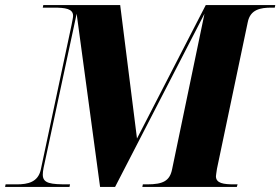

<svg xmlns="http://www.w3.org/2000/svg" viewBox="-52 -734 1101 754"><path d="M-32 0H221L223 -10H215C148 -10 116 -13 116 -48C116 -55 117 -64 119 -74L249 -680L341 0H400L751 -680L624 -70C615 -24 589 -10 526 -10H509L507 0H878L881 -10H868C826 -10 796 -14 796 -42C796 -46 798 -56 800 -71L921 -647C931 -697 971 -704 1014 -704H1027L1029 -714H756L486 -190L420 -714H118L116 -704H159C204 -704 235 -700 235 -672C235 -665 233 -658 229 -636L108 -67C97 -19 58 -10 14 -10H-30Z"/></svg>

Font: Noto Serif Display ExtraBold
Style: Italic
Weight: 800
Italic angle: -12°
Designer: Monotype Design Team
Foundry: Monotype Imaging Inc.
Version: Version 2.009